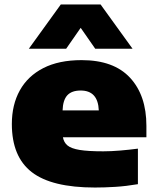

<svg xmlns="http://www.w3.org/2000/svg" viewBox="-20 -828 703 859"><path d="M405 11Q211 11 122 -58Q33 -127 33 -273Q33 -359.5 68.8 -423.8Q104.5 -488 174 -523.5Q243.5 -559 345 -559Q489 -559 562 -480Q635 -401 635 -265V-214H261.5Q265.5 -191 282 -177.2Q298.5 -163.5 336.2 -157.2Q374 -151 442 -151Q476.5 -151 518 -154.5Q559.5 -158 597 -163V-4Q544 5 496 8Q448 11 405 11ZM341 -423Q300.5 -423 281 -401.5Q261.5 -380 260 -334H422Q418.5 -423 341 -423ZM109 -610 252 -808H430L573 -610H406L341 -703.5L276 -610Z"/></svg>

Font: Encode Sans Expanded Expanded Black
Style: Regular
Weight: 900
Width: 7
Designer: Multiple Designers
Foundry: Impallari Type
Version: Version 3.000; ttfautohint (v1.8.3) -l 8 -r 50 -G 200 -x 14 